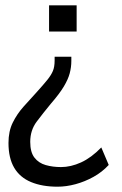

<svg xmlns="http://www.w3.org/2000/svg" viewBox="-20 -516 459 724"><path d="M197 188Q139 188 97 170.5Q55 153 33.5 116.5Q12 80 12 23Q12 -21 28 -53.5Q44 -86 68.5 -113.5Q93 -141 117 -167Q145 -198 159 -215.5Q173 -233 179.5 -248.5Q186 -264 186 -288V-302H249V-286Q249 -263 243 -240Q237 -217 220.5 -189.5Q204 -162 171 -124Q143 -90 118.5 -57.5Q94 -25 94 19Q94 58 110 78.5Q126 99 152.5 106.5Q179 114 210 114Q247 114 285.5 96.5Q324 79 362 40L390 106Q365 133 332.5 151Q300 169 265 178.5Q230 188 197 188ZM165 -397V-496H269V-397Z"/></svg>

Font: Nunito Sans 7pt Condensed
Style: Regular
Weight: 400
Width: 3
Designer: Vernon Adams
Foundry: Vernon Adams
Version: Version 3.101;gftools[0.9.27]